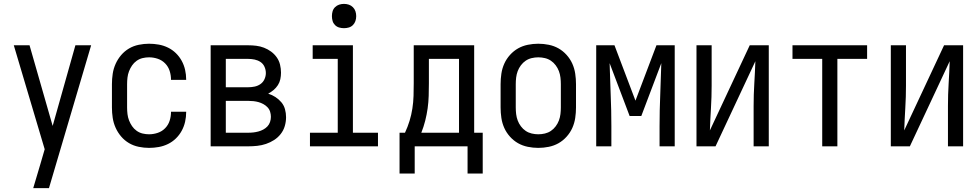

<svg xmlns="http://www.w3.org/2000/svg" viewBox="-20 -753 5040 988"><path d="M151 215Q160 185 169 154.5Q178 124 187 94L210 15L51 -520H132L251 -105L368 -520H449L232 215Z M747 8Q721 8 694 2.5Q667 -3 644 -16.5Q621 -30 603.5 -50.5Q586 -71 575 -95.5Q564 -120 560 -146.5Q556 -173 556 -200V-320Q556 -347 560 -373.5Q564 -400 575 -424.5Q586 -449 603.5 -469.5Q621 -490 644 -503.5Q667 -517 694 -522.5Q721 -528 747 -528Q772 -528 797 -523.5Q822 -519 844.5 -508Q867 -497 885 -479.5Q903 -462 915 -440Q927 -418 932.5 -393.5Q938 -369 938 -344V-342H860V-343Q860 -366 853 -388Q846 -410 830 -426.5Q814 -443 792 -450.5Q770 -458 747 -458Q730 -458 713.5 -454Q697 -450 683 -440Q669 -430 659.5 -416Q650 -402 644 -386.5Q638 -371 636 -354Q634 -337 634 -320V-200Q634 -183 636 -166Q638 -149 644 -133.5Q650 -118 659.5 -104Q669 -90 683 -80Q697 -70 713.5 -66Q730 -62 747 -62Q770 -62 792 -69.5Q814 -77 830 -93.5Q846 -110 853 -132Q860 -154 860 -177V-178H938V-176Q938 -151 932.5 -126.5Q927 -102 915 -80Q903 -58 885 -40.5Q867 -23 844.5 -12Q822 -1 797 3.5Q772 8 747 8Z M1064 0V-520H1257Q1278 -520 1298.5 -517.5Q1319 -515 1338.5 -507.5Q1358 -500 1375 -487.5Q1392 -475 1404 -458Q1416 -441 1421 -420.5Q1426 -400 1426 -379Q1426 -362 1422.5 -345.5Q1419 -329 1410 -315Q1401 -301 1388 -290Q1375 -279 1360 -271Q1380 -265 1397.5 -253.5Q1415 -242 1428 -226.5Q1441 -211 1446.5 -191Q1452 -171 1452 -150Q1452 -127 1445.5 -104.5Q1439 -82 1424.5 -63.5Q1410 -45 1390.5 -32.5Q1371 -20 1349 -12.5Q1327 -5 1303.5 -2.5Q1280 0 1257 0ZM1142 -304H1257Q1274 -304 1290.5 -307.5Q1307 -311 1320.5 -320.5Q1334 -330 1341 -345.5Q1348 -361 1348 -377Q1348 -394 1341 -409.5Q1334 -425 1320.5 -434Q1307 -443 1290.5 -446.5Q1274 -450 1257 -450H1142ZM1142 -70H1257Q1271 -70 1284 -71.5Q1297 -73 1310 -76.5Q1323 -80 1335 -86.5Q1347 -93 1356 -102.5Q1365 -112 1369.5 -125Q1374 -138 1374 -152Q1374 -165 1370 -178Q1366 -191 1356.5 -201Q1347 -211 1335 -217.5Q1323 -224 1310.5 -227.5Q1298 -231 1284.5 -232.5Q1271 -234 1257 -234H1142Z M1575 0V-70H1718V-450H1589V-520H1796V-70H1925V0ZM1750 -608Q1737 -608 1725 -611.5Q1713 -615 1704 -624Q1695 -633 1691.5 -645Q1688 -657 1688 -670Q1688 -683 1691.5 -695Q1695 -707 1704 -716Q1713 -725 1725 -729Q1737 -733 1750 -733Q1763 -733 1775 -729Q1787 -725 1796 -716Q1805 -707 1809 -695Q1813 -683 1813 -670Q1813 -657 1809 -645Q1805 -633 1796 -624Q1787 -615 1775 -611.5Q1763 -608 1750 -608Z M2036 140V-70H2064Q2078 -100 2087.5 -131Q2097 -162 2102 -194.5Q2107 -227 2108 -259.5Q2109 -292 2109 -325V-520H2420V-70H2464V140H2386V0H2114V140ZM2148 -70H2342V-450H2187V-325Q2187 -293 2186 -260Q2185 -227 2180.5 -195Q2176 -163 2168 -131.5Q2160 -100 2148 -70Z M2750 8Q2723 8 2696 2.5Q2669 -3 2646 -16Q2623 -29 2604.5 -49.5Q2586 -70 2575 -94.5Q2564 -119 2560 -146Q2556 -173 2556 -200V-320Q2556 -347 2560 -374Q2564 -401 2575 -425.5Q2586 -450 2604.5 -470.5Q2623 -491 2646 -504Q2669 -517 2696 -522.5Q2723 -528 2750 -528Q2777 -528 2804 -522.5Q2831 -517 2854 -504Q2877 -491 2895.5 -470.5Q2914 -450 2925 -425.5Q2936 -401 2940 -374Q2944 -347 2944 -320V-200Q2944 -173 2940 -146Q2936 -119 2925 -94.5Q2914 -70 2895.5 -49.5Q2877 -29 2854 -16Q2831 -3 2804 2.5Q2777 8 2750 8ZM2750 -62Q2767 -62 2784 -66Q2801 -70 2815 -79.5Q2829 -89 2839.5 -103Q2850 -117 2856 -133Q2862 -149 2864 -166Q2866 -183 2866 -200V-320Q2866 -337 2864 -354Q2862 -371 2856 -387Q2850 -403 2839.5 -417Q2829 -431 2815 -440.5Q2801 -450 2784 -454Q2767 -458 2750 -458Q2733 -458 2716 -454Q2699 -450 2685 -440.5Q2671 -431 2660.5 -417Q2650 -403 2644 -387Q2638 -371 2636 -354Q2634 -337 2634 -320V-200Q2634 -183 2636 -166Q2638 -149 2644 -133Q2650 -117 2660.5 -103Q2671 -89 2685 -79.5Q2699 -70 2716 -66Q2733 -62 2750 -62Z M3048 0V-520H3142L3250 -235L3358 -520H3452V0H3374V-104Q3374 -185 3377.5 -266Q3381 -347 3383 -428L3280 -156H3220L3117 -428Q3119 -347 3122.5 -266Q3126 -185 3126 -104V0Z M3564 0V-520H3642V-312Q3642 -254 3638.5 -197Q3635 -140 3633 -82L3838 -520H3936V0H3858V-208Q3858 -266 3861.5 -323Q3865 -380 3867 -438L3662 0Z M4211 0V-450H4058V-520H4442V-450H4289V0Z M4564 0V-520H4642V-312Q4642 -254 4638.5 -197Q4635 -140 4633 -82L4838 -520H4936V0H4858V-208Q4858 -266 4861.5 -323Q4865 -380 4867 -438L4662 0Z"/></svg>

Font: Iosevka Term SS14
Style: Regular
Weight: 400
Monospace: yes
Designer: Belleve Invis
Foundry: Belleve Invis
Version: Version 24.1.1; ttfautohint (v1.8.4)